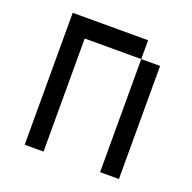

<svg xmlns="http://www.w3.org/2000/svg" viewBox="-111 -719 831 831"><g transform="rotate(20 304.0 -304.0)"><path d="M434 0H520.8V-520.8H434ZM86.8 0V-607.6H434V-520.8H173.6V0Z"/></g></svg>

Font: 8-bit Operator+
Style: Regular
Weight: 400
Designer: GrandChaos9000
Foundry: Grand Chaos Productions
Version: Version 1.2.0 - April 24, 2014